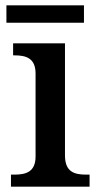

<svg xmlns="http://www.w3.org/2000/svg" viewBox="-20 -698 369 718"><path d="M4 -613H294V-678H4ZM21 0H315V-45H302C258 -45 223 -55 223 -117V-536H29V-491H34C77 -491 113 -481 113 -423V-113C113 -55 77 -45 34 -45H21Z"/></svg>

Font: Noto Serif Devanagari Medium
Style: Regular
Weight: 500
Designer: Universal Thirst, Indian Type Foundry and the Monotype Design Team
Foundry: Monotype Imaging Inc.
Version: Version 2.004